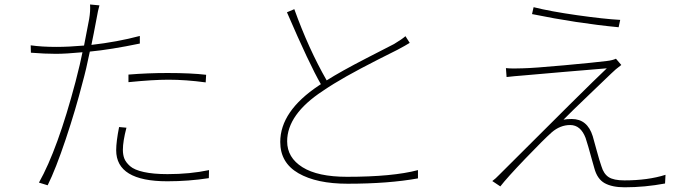

<svg xmlns="http://www.w3.org/2000/svg" viewBox="-20 -796 3040 840"><path d="M542 -436.5V-469.7Q626 -476.6 712.9 -476.6Q816.4 -476.6 881.8 -468.8L879.9 -435.5Q793 -447.3 716.8 -447.3Q649.4 -447.3 542 -436.5ZM591.8 -638.7V-605.5Q464.8 -579.1 373 -570.3Q357.4 -493.2 340.8 -433.6Q311.5 -318.4 267.6 -187Q223.6 -55.7 188.5 14.6L150.4 2.9Q232.4 -142.6 310.5 -438.5Q332 -521.5 340.8 -567.4Q267.6 -560.5 224.6 -560.5Q176.8 -560.5 115.2 -565.4L114.3 -597.7Q163.1 -590.8 226.6 -590.8Q280.3 -590.8 347.7 -596.7Q369.1 -708 370.1 -712.9Q376 -748 374 -776.4L415 -772.5Q409.2 -753.9 401.4 -709Q398.4 -690.4 390.1 -649.9Q381.8 -609.4 379.9 -599.6Q492.2 -612.3 591.8 -638.7ZM501 -240.2 533.2 -237.3Q517.6 -177.7 517.6 -140.6Q517.6 -119.1 523.9 -102.5Q530.3 -85.9 548.8 -69.3Q567.4 -52.7 608.9 -43.5Q650.4 -34.2 712.9 -34.2Q811.5 -34.2 894.5 -51.8L893.6 -16.6Q804.7 -2.9 711.9 -2.9Q488.3 -2.9 488.3 -138.7Q488.3 -175.8 501 -240.2Z M1753.9 -637.7 1772.5 -608.4Q1753.9 -596.7 1718.8 -578.1Q1717.8 -578.1 1635.3 -536.1Q1552.7 -494.1 1495.6 -461.9Q1438.5 -429.7 1392.6 -398.4Q1236.3 -295.9 1236.3 -177.7Q1236.3 -106.4 1303.2 -64.5Q1370.1 -22.5 1498 -22.5Q1698.2 -22.5 1808.6 -51.8V-15.6Q1679.7 7.8 1501 7.8Q1365.2 7.8 1285.6 -38.1Q1206.1 -84 1206.1 -174.8Q1206.1 -309.6 1375 -421.9L1383.8 -427.7Q1334 -513.7 1235.4 -742.2L1267.6 -755.9Q1330.1 -582 1409.2 -444.3Q1470.7 -483.4 1583.5 -541.5Q1696.3 -599.6 1704.1 -603.5Q1738.3 -624 1753.9 -637.7Z M2307.6 -734.4 2314.5 -764.6Q2387.7 -746.1 2504.9 -729.5Q2622.1 -712.9 2693.4 -709L2686.5 -676.8Q2503.9 -694.3 2307.6 -734.4ZM2674.8 -539.1 2698.2 -511.7Q2672.9 -493.2 2653.3 -473.6Q2645.5 -465.8 2560.1 -384.3Q2474.6 -302.7 2445.3 -272.5Q2460.9 -275.4 2481.4 -275.4Q2549.8 -275.4 2573.2 -200.2Q2576.2 -190.4 2589.8 -140.1Q2603.5 -89.8 2611.3 -68.4Q2621.1 -35.2 2643.1 -21Q2665 -6.8 2711.9 -6.8Q2814.5 -6.8 2891.6 -31.2L2889.6 6.8Q2800.8 23.4 2712.9 23.4Q2658.2 23.4 2625.5 5.4Q2592.8 -12.7 2580.1 -60.5Q2577.1 -69.3 2569.3 -98.6Q2561.5 -127.9 2554.2 -152.8Q2546.9 -177.7 2542 -192.4Q2520.5 -249 2474.6 -249Q2430.7 -249 2393.6 -216.8Q2358.4 -185.5 2278.8 -102.5Q2199.2 -19.5 2168.9 19.5L2133.8 -3.9Q2148.4 -14.6 2164.1 -31.2Q2546.9 -414.1 2634.8 -497.1Q2592.8 -494.1 2447.3 -481.4Q2301.8 -468.8 2268.6 -465.8Q2229.5 -462.9 2196.3 -459L2193.4 -498Q2223.6 -495.1 2265.6 -497.1Q2313.5 -498 2447.8 -510.3Q2582 -522.5 2635.7 -529.3Q2660.2 -532.2 2674.8 -539.1Z"/></svg>

Font: Gen Shin Gothic Monospace ExtraLight
Style: Regular
Weight: 200
Designer: [Source Han Sans]
Ryoko NISHIZUKA  (kana & ideographs); Paul D. Hunt (Latin, Greek & Cyrillic); Wenlong ZHANG  (bopomofo
Version: Version 1.002.20150607